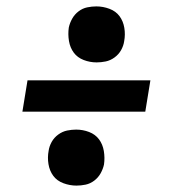

<svg xmlns="http://www.w3.org/2000/svg" viewBox="-20 -640 540 600"><path d="M282 -445Q261 -445 241.5 -452.5Q222 -460 210.5 -475.5Q199 -491 195.5 -512Q192 -533 195 -554Q198 -568 205.5 -581.5Q213 -595 225.5 -604.5Q238 -614 252.5 -617Q267 -620 281 -620Q302 -620 322 -612.5Q342 -605 353.5 -589.5Q365 -574 368.5 -553Q372 -532 368 -511Q366 -497 358.5 -483.5Q351 -470 338 -460.5Q325 -451 310.5 -448Q296 -445 282 -445ZM50 -291 66 -389H450L434 -291ZM219 -60Q198 -60 178 -67.5Q158 -75 146.5 -90.5Q135 -106 131.5 -127Q128 -148 132 -169Q134 -183 141.5 -196.5Q149 -210 162 -219.5Q175 -229 189.5 -232Q204 -235 218 -235Q239 -235 258.5 -227.5Q278 -220 289.5 -204.5Q301 -189 304.5 -168Q308 -147 305 -126Q302 -112 294.5 -98.5Q287 -85 274.5 -75.5Q262 -66 247.5 -63Q233 -60 219 -60Z"/></svg>

Font: Iosevka SS18 Extrabold
Style: Italic
Weight: 800
Italic angle: -9°
Monospace: yes
Designer: Belleve Invis
Foundry: Belleve Invis
Version: Version 25.1.1; ttfautohint (v1.8.4)